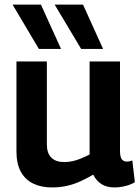

<svg xmlns="http://www.w3.org/2000/svg" viewBox="-20 -810 614 840"><path d="M207 10Q160 10 125 -7Q90 -24 71 -59Q52 -94 52 -147V-541H185V-178Q185 -140 204.5 -120.5Q224 -101 260 -101Q280 -101 298 -105Q316 -109 334 -116.5Q352 -124 372 -134V-541H505V-149Q505 -132 508.5 -122Q512 -112 519 -107.5Q526 -103 535 -103Q547 -103 559 -108L570 -13Q559 -6 545 -1Q531 4 514.5 7Q498 10 480 10Q447 10 424 -4.5Q401 -19 388 -46Q359 -29 330 -16Q301 -3 271 3.5Q241 10 207 10ZM150 -596 35 -790H159L247 -596ZM335 -596 219 -790H343L431 -596Z"/></svg>

Font: Georama ExtraCondensed Thin SemiBold
Style: Regular
Weight: 600
Version: Version 1.001